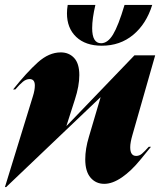

<svg xmlns="http://www.w3.org/2000/svg" viewBox="-45 -732 648 777"><path d="M201 -520Q234 -520 255 -497.5Q276 -475 276 -428Q276 -384 258 -329L224 -223H225L499 -508H583L491 -186Q482 -155 482 -136Q482 -101 506 -101Q519 -101 529.5 -110Q540 -119 557 -138H566Q560 -131 523 -85.5Q486 -40 448 -14Q410 12 377 12Q343 12 321.5 -13Q300 -38 300 -87Q300 -130 315 -179L362 -338H361L-20 25H-25L88 -342Q96 -367 96 -386Q96 -412 75 -412Q61 -412 48 -401.5Q35 -391 17 -370H8Q63 -439 108 -479.5Q153 -520 201 -520ZM367 -547Q301 -547 263.5 -582.5Q226 -618 226 -678Q226 -694 229 -712H341Q328 -657 328 -618Q328 -557 364 -557Q391 -557 412.5 -592.5Q434 -628 459 -712H571Q547 -635 494 -591Q441 -547 367 -547Z"/></svg>

Font: Nyght Serif Dark Italic
Style: Regular
Weight: 800
Italic angle: -16°
Designer: Maksym Kobuzan
Version: Version 0.400